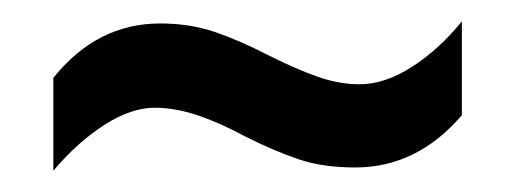

<svg xmlns="http://www.w3.org/2000/svg" viewBox="-20 -433 481 180"><path d="M210 -305Q186 -318 165 -325Q144 -332 125 -332Q103 -332 78 -316Q53 -300 30 -273V-360Q71 -411 130 -411Q158 -411 181.5 -403Q205 -395 232 -381Q258 -368 278 -361Q298 -354 317 -354Q341 -354 366.5 -370.5Q392 -387 413 -413V-325Q371 -276 313 -276Q283 -276 260.5 -283.5Q238 -291 210 -305Z"/></svg>

Font: Noto Sans Kannada ExtraCondensed Medium
Style: Regular
Weight: 500
Width: 2
Designer: Jelle Bosma - Monotype Design Team
Foundry: Monotype Imaging Inc.
Version: Version 2.005; ttfautohint (v1.8.4.7-5d5b)